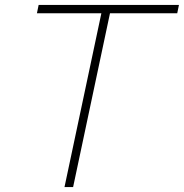

<svg xmlns="http://www.w3.org/2000/svg" viewBox="-20 -760 747 780"><path d="M700 -706H130L137 -740H707ZM277 0H242L399 -740H434Z"/></svg>

Font: Be Vietnam Pro Variable Thin
Style: Italic
Weight: 100
Italic angle: -12°
Designer: Lam Bao, Tony Le, Vietanh Nguyen
Foundry: Yellow Type Foundry
Version: Version 1.002